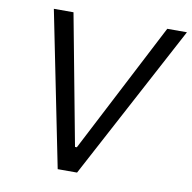

<svg xmlns="http://www.w3.org/2000/svg" viewBox="-81 -808 888 888"><g transform="rotate(10 363.0 -363.5)"><path d="M193.2 -727.3H100.9L247.2 0H338.1L725.9 -727.3H633.5L316.8 -115.1H308.2Z"/></g></svg>

Font: Margiela Sans
Style: Italic
Weight: 400
Italic angle: -9.39999°
Designer: Stefan Endress, Andreas Faust
Version: Version 1.100;FEAKit 1.0